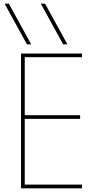

<svg xmlns="http://www.w3.org/2000/svg" viewBox="-20 -1020 540 1040"><path d="M126 -780 5 -1000H28L149 -780ZM322 -780 201 -1000H224L345 -780ZM94 0V-730H424V-710H114V-396H414V-376H114V-20H424V0Z"/></svg>

Font: M PLUS Code Latin Thin
Style: Regular
Weight: 250
Designer: Coji Morishita
Foundry: UNDERFOREST DESIGN
Version: Version 1.002; ttfautohint (v1.8.3)